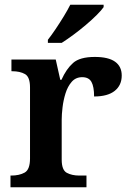

<svg xmlns="http://www.w3.org/2000/svg" viewBox="-20 -786 546 806"><path d="M24 0V-49H27Q61 -49 83.5 -61.5Q106 -74 106 -121V-419Q106 -463 85 -475Q64 -487 31 -487H28V-536H214L233 -451H238Q258 -496 286.5 -521.5Q315 -547 378 -547Q435 -547 463 -527Q491 -507 491 -469Q491 -428 461.5 -404.5Q432 -381 375 -381Q375 -422 364 -442Q353 -462 325 -462Q298 -462 281 -442.5Q264 -423 255 -394Q246 -365 242.5 -335Q239 -305 239 -284V-116Q239 -72 260.5 -60.5Q282 -49 313 -49H343V0ZM181 -619Q196 -638 213.5 -664Q231 -690 247.5 -717Q264 -744 275 -766H415V-756Q406 -743 386 -723Q366 -703 340 -681Q314 -659 287.5 -639.5Q261 -620 239 -606H181Z"/></svg>

Font: Noto Serif Tibetan SemiBold
Style: Regular
Weight: 600
Designer: Monotype Design Team
Foundry: Monotype Imaging Inc.
Version: Version 2.103; ttfautohint (v1.8.4.7-5d5b)